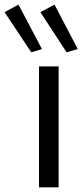

<svg xmlns="http://www.w3.org/2000/svg" viewBox="-83 -802 353 822"><path d="M84 -517.6H168V0H84ZM89.8 -750 150.4 -782.2 250 -591.8 202.1 -578.1ZM-63.5 -750 -3.9 -782.2 96.7 -591.8 50.8 -578.1Z"/></svg>

Font: Reddit Sans Chocolate
Style: Regular
Weight: 400
Designer: Stephen Hutchings
Foundry: Reddit
Version: Version 1.013